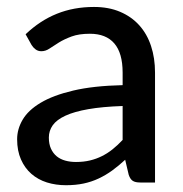

<svg xmlns="http://www.w3.org/2000/svg" viewBox="-20 -538 540 566"><path d="M341.5 -225.5Q282 -223.5 240.5 -216.2Q199 -209 173 -197Q147 -185 135.5 -168.8Q124 -152.5 124 -132.5Q124 -113.5 130.2 -99.8Q136.5 -86 147.2 -77.2Q158 -68.5 172.5 -64.5Q187 -60.5 204 -60.5Q226.5 -60.5 245.2 -65Q264 -69.5 280.5 -77.8Q297 -86 312 -98Q327 -110 341.5 -125.5ZM55.5 -437Q98 -477.5 147.8 -497.5Q197.5 -517.5 257 -517.5Q300.5 -517.5 334 -503.2Q367.5 -489 390.5 -463.5Q413.5 -438 425.2 -402.5Q437 -367 437 -324V0H393.5Q379 0 371.5 -4.8Q364 -9.5 359.5 -22.5L349 -67Q329.5 -49 310.5 -35.2Q291.5 -21.5 270.8 -11.8Q250 -2 226.5 3Q203 8 174.5 8Q144.5 8 118.2 -0.2Q92 -8.5 72.5 -25.5Q53 -42.5 41.8 -68Q30.5 -93.5 30.5 -127.5Q30.5 -157.5 46.8 -185.2Q63 -213 99.8 -235Q136.5 -257 195.8 -271Q255 -285 341.5 -287V-324Q341.5 -381.5 317 -410Q292.5 -438.5 245 -438.5Q213 -438.5 191.2 -430.5Q169.5 -422.5 153.8 -412.8Q138 -403 126.2 -395Q114.5 -387 102 -387Q92 -387 84.8 -392.5Q77.5 -398 73 -405.5Z"/></svg>

Font: Lato 2
Style: Regular
Weight: 500
Designer: Lukasz Dziedzic with Adam Twardoch and Botio Nikoltchev
Foundry: tyPoland Lukasz Dziedzic
Version: Version 2.015; 2015-08-06; http://www.latofonts.com/